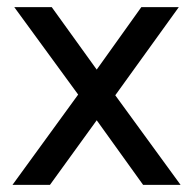

<svg xmlns="http://www.w3.org/2000/svg" viewBox="-20 -518 541 538"><path d="M381 0 251 -181 120 0H15L199 -253L20 -498H125L251 -323L376 -498H481L303 -251L486 0Z"/></svg>

Font: Chakra Petch Medium
Style: Regular
Weight: 500
Designer: Katatrad Aksorn Co.,Ltd.
Foundry: Cadson Demak Co.,Ltd.
Version: Version 1.000; ttfautohint (v1.6)